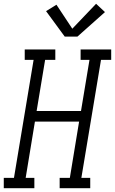

<svg xmlns="http://www.w3.org/2000/svg" viewBox="-50 -997 609 1017"><path d="M-30 0V-55H24L128 -680H81V-735H243V-680H189L144 -409H379L424 -680H377V-735H539V-680H485L381 -55H428V0H266V-55H320L369 -353H135L86 -55H132V0ZM293 -803 194 -938 249 -972 333 -845 459 -977 506 -933 360 -803Z"/></svg>

Font: Iosevka Slab Light
Style: Italic
Weight: 300
Italic angle: -9°
Monospace: yes
Designer: Belleve Invis
Foundry: Belleve Invis
Version: Version 11.1.1; ttfautohint (v1.8.3)